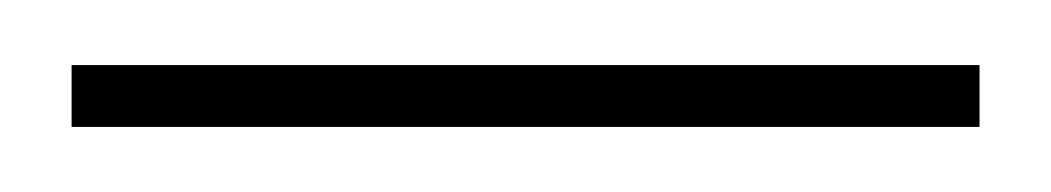

<svg xmlns="http://www.w3.org/2000/svg" viewBox="-20 -609 323 59"><path d="M2 -570V-589H281V-570Z"/></svg>

Font: Elsie Swash Caps
Style: Regular
Weight: 400
Designer: Alejandro Inler
Foundry: Alejandro Inler
Version: 1.001